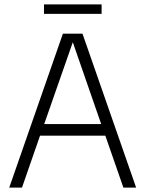

<svg xmlns="http://www.w3.org/2000/svg" viewBox="-20 -853 661 873"><path d="M22 0H80L162 -236H459L541 0H599L355 -700H266ZM180 -790H442V-833H180ZM181 -289 311 -661 440 -289Z"/></svg>

Font: Uncut Sans Light
Style: Regular
Weight: 300
Designer: Kasper Nordkvist
Foundry: UNCUT.wtf
Version: Version 1.304;Glyphs 3.2 (3246)